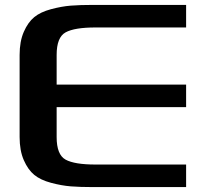

<svg xmlns="http://www.w3.org/2000/svg" viewBox="-20 -763 819 783"><path d="M60 -204V-539Q60 -594 77 -633Q94 -672 119.5 -693Q145 -714 188 -725.5Q231 -737 268.5 -740Q306 -743 362 -743H739V-651H369Q284 -651 247.5 -631Q211 -611 211 -539V-418H739V-326H211V-204Q211 -132 247.5 -112Q284 -92 369 -92H739V0H362Q306 0 268.5 -3Q231 -6 188 -17.5Q145 -29 119.5 -50Q94 -71 77 -110Q60 -149 60 -204Z"/></svg>

Font: Aneo
Style: Bold
Weight: 700
Designer: Anastasios Pappas
Foundry: Anastasios Pappas
Version: Version 1.000